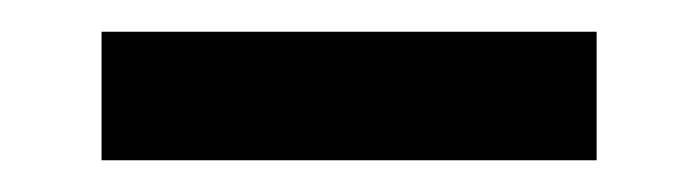

<svg xmlns="http://www.w3.org/2000/svg" viewBox="-20 -691 440 121"><path d="M44 -590V-671H356V-590Z"/></svg>

Font: HostGroteskRegular
Style: Regular
Weight: 400
Designer: Doukan Karapınar based on Poppins by Indian Type Foundry, Jonny Pinhorn
Foundry: Element Type
Version: Version 1.001; ttfautohint (v1.8.4.7-5d5b)